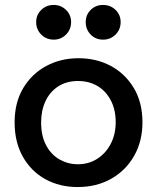

<svg xmlns="http://www.w3.org/2000/svg" viewBox="-20 -743 633 775"><path d="M293 12Q221 12 163.5 -19.5Q106 -51 72.5 -110Q39 -169 39 -249Q39 -329 73.5 -387Q108 -445 166.5 -476.5Q225 -508 297 -508Q369 -508 427 -477Q485 -446 520 -388Q555 -330 555 -249Q555 -173 521.5 -114Q488 -55 429 -21.5Q370 12 293 12ZM294 -80Q338 -80 372.5 -102Q407 -124 427 -162.5Q447 -201 447 -250Q447 -300 427.5 -337.5Q408 -375 374 -395.5Q340 -416 295 -416Q248 -416 214.5 -394Q181 -372 163.5 -334.5Q146 -297 146 -249Q146 -194 166.5 -156Q187 -118 221 -99Q255 -80 294 -80ZM197 -583Q167 -583 146.5 -603.5Q126 -624 126 -654Q126 -683 146.5 -703Q167 -723 197 -723Q226 -723 246.5 -703Q267 -683 267 -654Q267 -624 246.5 -603.5Q226 -583 197 -583ZM396 -583Q366 -583 346 -603.5Q326 -624 326 -654Q326 -683 346 -703Q366 -723 396 -723Q426 -723 446.5 -703Q467 -683 467 -654Q467 -624 446.5 -603.5Q426 -583 396 -583Z"/></svg>

Font: Rethink Sans Medium
Style: Regular
Weight: 500
Designer: The Rethink Sans project authors (Hans Thiessen). DM Sans designed by Colophon Foundry.
Foundry: Rethink Communications LLC
Version: Version 1.001